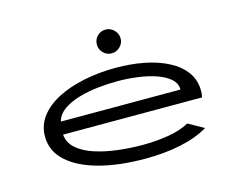

<svg xmlns="http://www.w3.org/2000/svg" viewBox="-95 -808 1190 961"><g transform="rotate(-15 500.0 -328.0)"><path d="M547 10Q413 10 310 -17.5Q207 -45 148.5 -98Q90 -151 90 -227Q90 -285 124.5 -330Q159 -375 218.5 -405.5Q278 -436 356 -452Q434 -468 521 -468Q599 -468 668 -454.5Q737 -441 790.5 -413Q844 -385 874 -343.5Q904 -302 904 -246Q904 -238 903 -229.5Q902 -221 900 -213H180Q184 -169 218.5 -139.5Q253 -110 307.5 -92.5Q362 -75 426 -67.5Q490 -60 551 -60Q622 -60 685.5 -70.5Q749 -81 795 -106L875 -61Q817 -26 733 -8Q649 10 547 10ZM186 -279H806Q806 -311 780.5 -334Q755 -357 712 -372Q669 -387 616.5 -394Q564 -401 511 -401Q464 -401 411.5 -395.5Q359 -390 311 -376Q263 -362 229.5 -338.5Q196 -315 186 -279ZM521 -543Q496 -543 478 -561Q460 -579 460 -604Q460 -630 477.5 -648Q495 -666 521 -666Q546 -666 564.5 -647.5Q583 -629 583 -604Q583 -579 564.5 -561Q546 -543 521 -543Z"/></g></svg>

Font: Inconsolata UltraExpanded Thin
Style: Regular
Weight: 100
Width: 9
Monospace: yes
Designer: Raph Levien, Cyreal, Brenton Simpson
Foundry: Raph Levien, Cyreal, Google
Version: Version 3.100; ttfautohint (v1.8.4.7-5d5b)